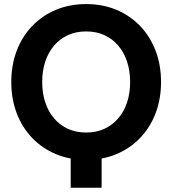

<svg xmlns="http://www.w3.org/2000/svg" viewBox="-20 -755 828 922"><path d="M319.5 0V146.5H468V0ZM182.6 -361.3Q182.6 -414.5 197.2 -458.8Q211.7 -503.1 239.4 -535.7Q267 -568.3 306 -586.2Q344.9 -604.1 393.8 -604.1Q442.6 -604.1 481.5 -586.2Q520.5 -568.3 548.1 -535.7Q575.8 -503.1 590.3 -458.8Q604.9 -414.5 604.9 -361.3Q604.9 -308.2 590.3 -263.9Q575.8 -219.5 548.1 -187Q520.5 -154.4 481.5 -136.5Q442.6 -118.6 393.8 -118.6Q344.9 -118.6 306 -136.5Q267 -154.4 239.4 -187Q211.7 -219.5 197.2 -263.9Q182.6 -308.2 182.6 -361.3ZM34.2 -361.3Q34.2 -279.6 60.3 -211.2Q86.4 -142.9 134.5 -92.7Q182.6 -42.5 248.5 -14.9Q314.5 12.7 393.8 12.7Q473.3 12.7 539.1 -14.9Q604.9 -42.5 653 -92.7Q701.1 -142.9 727.2 -211.2Q753.3 -279.6 753.3 -361.3Q753.3 -443.1 727.2 -511.4Q701.1 -579.8 653 -630Q604.9 -680.2 539.1 -707.8Q473.3 -735.4 393.8 -735.4Q314.5 -735.4 248.5 -707.8Q182.6 -680.2 134.5 -630Q86.4 -579.8 60.3 -511.4Q34.2 -443.1 34.2 -361.3Z"/></svg>

Font: Giphurs SC
Style: Regular
Weight: 400
Version: Version 0.920